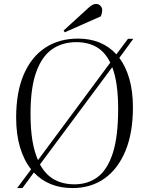

<svg xmlns="http://www.w3.org/2000/svg" viewBox="-20 -941 735 975"><path d="M67 14 138 -81Q102 -126 82 -192Q62 -258 62 -344Q62 -473 100.5 -562.5Q139 -652 209.5 -698.5Q280 -745 376 -745Q498 -745 571 -665L630 -744H657L586 -647Q619 -603 637 -540Q655 -477 655 -396Q655 -266 617 -174.5Q579 -83 510.5 -34.5Q442 14 348 14Q227 14 152 -65L94 14ZM173 -128 540 -623Q513 -678 469.5 -702.5Q426 -727 368 -727Q296 -727 244 -690.5Q192 -654 163.5 -574Q135 -494 135 -363Q135 -286 144.5 -228Q154 -170 173 -128ZM358 -5Q427 -5 476.5 -42.5Q526 -80 553 -164Q580 -248 580 -387Q580 -455 572.5 -508Q565 -561 550 -600L183 -106Q212 -53 256 -29Q300 -5 358 -5ZM429 -901Q450 -921 467 -921Q482 -921 490.5 -911Q499 -901 499 -891Q499 -875 492 -858L309 -777L303 -786Z"/></svg>

Font: Literata 72pt Light
Style: Italic
Weight: 300
Italic angle: -2°
Designer: Latin by Veronika Burian and Jose Scaglione. Greek by Irene Vlachou. Cyrillic by Vera Evstafieva
Foundry: TypeTogether
Version: Version 3.002